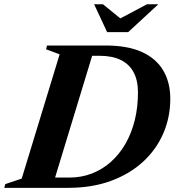

<svg xmlns="http://www.w3.org/2000/svg" viewBox="-56 -904 839 924"><path d="M278 -49.5Q336 -49.5 386.8 -69.2Q437.5 -89 478.2 -125.5Q519 -162 548 -212.5Q577 -263 592.5 -325.5Q608 -388 608 -459Q608 -516.5 587.2 -555.8Q566.5 -595 525.5 -615.2Q484.5 -635.5 423.5 -635.5H318L316.5 -685H452.5Q558 -685 626.8 -653.8Q695.5 -622.5 729.5 -565Q763.5 -507.5 763.5 -429Q763.5 -339.5 729.8 -261.8Q696 -184 632 -125.2Q568 -66.5 477.2 -33.2Q386.5 0 272 0H106.5L131 -49.5ZM231 -642.5 165.5 -667 170.5 -685H402.5L194 0H-35.5L-30.5 -18L48.5 -44.5ZM706 -883.5 561 -749.5H459.5L397 -883.5H439.5L536 -805H503.5L651.5 -883.5Z"/></svg>

Font: Newsreader 36pt
Style: Bold Italic
Weight: 700
Italic angle: -17°
Designer: Hugues Gentile
Foundry: Production Type
Version: Version 1.003